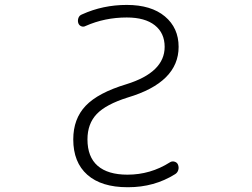

<svg xmlns="http://www.w3.org/2000/svg" viewBox="-20 -784 1040 792"><path d="M502.9 -711.9Q412.1 -711.9 333 -676.8Q324.2 -671.9 314.9 -675.8Q305.7 -679.7 302.7 -689.5Q299.8 -700.2 303.7 -710.4Q307.6 -720.7 318.4 -724.6Q404.3 -763.7 502.9 -763.7Q603.5 -763.7 660.2 -716.3Q716.8 -668.9 716.8 -590.8Q716.8 -444.3 506.8 -381.8Q417 -353.5 378.9 -313.5Q340.8 -273.4 340.8 -209Q340.8 -136.7 382.8 -100.1Q424.8 -63.5 505.9 -63.5Q600.6 -63.5 680.7 -114.3Q689.5 -120.1 699.7 -117.2Q710 -114.3 713.9 -105.5Q718.8 -93.8 715.3 -82.5Q711.9 -71.3 702.1 -65.4Q616.2 -11.7 508.8 -11.7Q507.8 -11.7 505.9 -11.7Q398.4 -11.7 340.3 -63Q282.2 -114.3 282.2 -209Q282.2 -293.9 333.5 -347.7Q384.8 -401.4 501 -436.5Q659.2 -485.4 659.2 -590.8Q659.2 -647.5 618.7 -679.7Q578.1 -711.9 502.9 -711.9Z"/></svg>

Font: Gen Jyuu Gothic L Monospace Light
Style: Regular
Weight: 300
Designer: [Source Han Sans]
Ryoko NISHIZUKA  (kana & ideographs); Paul D. Hunt (Latin, Greek & Cyrillic); Wenlong ZHANG  (bopomofo
Version: Version 1.002.20150607